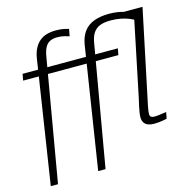

<svg xmlns="http://www.w3.org/2000/svg" viewBox="-137 -904 1242 1260"><g transform="rotate(-15 484.5 -274.0)"><path d="M244 -601Q251 -644 263.5 -667Q276 -690 296.5 -700Q317 -710 346 -710Q373 -710 394 -704.5Q415 -699 427 -695L436 -743Q427 -746 403.5 -751Q380 -756 348 -756Q315 -756 287 -748Q259 -740 237.5 -722Q216 -704 201.5 -675.5Q187 -647 181 -606L53 223H102ZM65 -537 57 -493H437L445 -537ZM390 -537 382 -493H704L712 -537ZM713 -726Q749 -726 780 -720Q811 -714 837.5 -703.5Q864 -693 883 -679L895 -722Q883 -730 865 -738.5Q847 -747 824 -754.5Q801 -762 773.5 -766.5Q746 -771 714 -771Q656 -771 612.5 -755Q569 -739 543 -704.5Q517 -670 508 -616L379 208H429L571 -611Q578 -653 594.5 -678Q611 -703 639.5 -714.5Q668 -726 713 -726ZM870 -715 761 -189Q754 -157 748.5 -133.5Q743 -110 740.5 -92Q738 -74 738 -60Q738 -39 747.5 -24.5Q757 -10 774 -3.5Q791 3 814 3Q830 3 845.5 1.5Q861 0 875.5 -2.5Q890 -5 902 -8L910 -51Q899 -50 886 -48Q873 -46 858.5 -44Q844 -42 828 -42Q813 -42 805.5 -48Q798 -54 798 -68Q798 -77 800 -91Q802 -105 806 -125Q810 -145 816 -172L939 -758H780Z"/></g></svg>

Font: Roboto Serif ExtraLight
Style: Italic
Weight: 250
Italic angle: -10°
Designer: Greg Gazdowicz
Foundry: Commercial Type
Version: Version 1.008